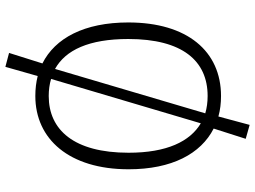

<svg xmlns="http://www.w3.org/2000/svg" viewBox="-140 -710 970 731"><g transform="rotate(-90 345.5 -345.0)"><path d="M469 -669 509 -796 456 -810 421 -687C397 -693 372 -696 345 -696C181 -696 66 -567 66 -341C66 -176 125 -66 221 -17L182 105L235 120L267 1C292 8 318 11 345 11C515 11 625 -117 625 -342C625 -510 565 -621 469 -669ZM129 -341C129 -549 216 -645 345 -645C368 -645 390 -642 410 -636L241 -66C172 -107 129 -195 129 -341ZM345 -40C322 -40 299 -43 279 -49L448 -621C520 -581 562 -492 562 -342C562 -136 479 -40 345 -40Z"/></g></svg>

Font: FiraGO Light
Style: Regular
Weight: 300
Designer: bBox Type
Foundry: bBox Type GmbH
Version: Version 1.001;PS 001.001;hotconv 1.0.88;makeotf.lib2.5.64775